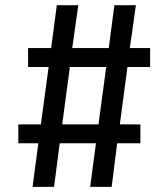

<svg xmlns="http://www.w3.org/2000/svg" viewBox="-20 -727 655 747"><path d="M564.1 -466.2H475.9L446.2 -243.1H526.2V-169.7H435.9L414.4 0H330.8L353.3 -169.7H212.3L190.3 0H106.7L129.2 -169.7H51.3V-243.1H139L169.2 -466.2H89.2V-540H179L201 -706.7H284.6L261 -540H403.1L425.1 -706.7H508.7L485.1 -540H564.1ZM251.8 -466.2 222.1 -243.1H363.1L393.3 -466.2Z"/></svg>

Font: Fira Code Fixed Retina
Style: Regular
Weight: 450
Monospace: yes
Designer: Carrois Corporate, Edenspiekermann AG, Nikita Prokopov
Foundry: Carrois Corporate, Edenspiekermann AG, Nikita Prokopov
Version: Version 5.002